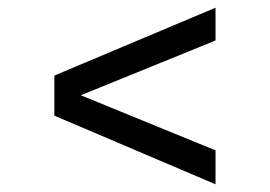

<svg xmlns="http://www.w3.org/2000/svg" viewBox="-20 -608 700 498"><path d="M121 -389 539 -218V-130L121 -308ZM121 -412 539 -588V-503L121 -333Z"/></svg>

Font: Wix Madefor Display Medium
Style: Regular
Weight: 500
Designer: Dalton Maag Ltd
Foundry: Dalton Maag Ltd
Version: Version 3.100